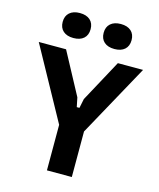

<svg xmlns="http://www.w3.org/2000/svg" viewBox="-148 -1157 1046 1260"><g transform="rotate(15 375.0 -526.5)"><path d="M209.1 -800 362.3 -514.6 375.2 -451.4H393.4L406.4 -514.6L561 -800H732.3L462.5 -309.4V0H293.5V-309.4L23.7 -800ZM235.8 -883.7Q191.4 -883.7 166.2 -906Q141 -928.3 141 -968.5Q141 -1008.7 166.2 -1031Q191.4 -1053.4 235.8 -1053.4Q280.9 -1053.4 305.8 -1031Q330.7 -1008.7 330.7 -968.5Q330.7 -928.3 305.8 -906Q280.9 -883.7 235.8 -883.7ZM514.2 -883.7Q469.7 -883.7 444.5 -906Q419.3 -928.3 419.3 -968.5Q419.3 -1008.7 444.5 -1031Q469.7 -1053.4 514.2 -1053.4Q559.2 -1053.4 584.1 -1031Q609 -1008.7 609 -968.5Q609 -928.3 584.1 -906Q559.2 -883.7 514.2 -883.7Z"/></g></svg>

Font: Martian Mono SemiExpanded
Style: Regular
Weight: 400
Width: 6
Monospace: yes
Designer: Roman Shamin
Foundry: Evil Martians
Version: Version 1.000